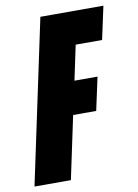

<svg xmlns="http://www.w3.org/2000/svg" viewBox="-95 -742 571 795"><g transform="rotate(-10 190.5 -344.0)"><path d="M-15 0 131 -688H396L366 -549H255L224 -403H321L291 -264H194L138 0Z"/></g></svg>

Font: Saira Condensed Black
Style: Italic
Weight: 900
Width: 3
Italic angle: -12°
Designer: Hector Gatti with collaboration of the Omnibus-Type team
Foundry: Omnibus-Type
Version: Version 1.101